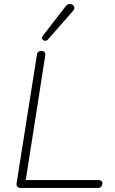

<svg xmlns="http://www.w3.org/2000/svg" viewBox="-20 -927 567 947"><path d="M62 -24 162 -656Q163 -666 169 -671Q175 -676 185 -676Q195 -676 200 -669.5Q205 -663 203 -652L107 -39H464Q474 -39 479.5 -35Q485 -31 485 -24Q485 -11 478.5 -5.5Q472 0 462 0H82Q71 0 65.5 -6.5Q60 -13 62 -24ZM191 -750 303 -895Q313 -908 326.5 -907Q340 -906 345 -895.5Q350 -885 340 -873L217 -733Q210 -725 201 -726Q192 -727 188.5 -734.5Q185 -742 191 -750Z"/></svg>

Font: SN Pro Thin
Style: Italic
Weight: 200
Italic angle: -9°
Designer: Tobias Whetton
Foundry: Supernotes
Version: Version 1.003;Glyphs 3.3 (3324)